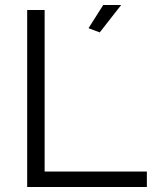

<svg xmlns="http://www.w3.org/2000/svg" viewBox="-20 -750 623 770"><path d="M380 -620 335 -637 394 -730H466ZM89 0V-710H159V-62H569V0Z"/></svg>

Font: Boldmen
Style: Regular
Weight: 400
Designer: Matt McInerney, Pablo Impallari, Rodrigo Fuenzalida
Foundry: LIVING CONCEPT
Version: Version 1.000